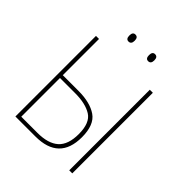

<svg xmlns="http://www.w3.org/2000/svg" viewBox="-238 -1049 1203 1203"><g transform="rotate(45 363.0 -447.5)"><path d="M574 0H601V-714H574ZM97 0H274Q484 0 484 -203Q484 -312 425 -352.5Q366 -393 263 -393H124V-714H97ZM124 -25V-368H259Q350 -368 403 -335Q456 -302 456 -203Q456 -109 409 -67Q362 -25 267 -25ZM417 -864Q417 -833 440 -833Q464 -833 464 -864Q464 -895 440 -895Q417 -895 417 -864ZM243 -864Q243 -833 266 -833Q290 -833 290 -864Q290 -895 266 -895Q243 -895 243 -864Z"/></g></svg>

Font: Noto Sans Display Thin
Style: Regular
Weight: 250
Designer: Monotype Design Team
Foundry: Monotype Imaging Inc.
Version: Version 1.900